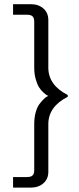

<svg xmlns="http://www.w3.org/2000/svg" viewBox="-20 -753 373 907"><path d="M300 -300V-295.8Q208.3 -249.2 208.3 -166.7V58.3Q208.3 92.5 185 112.9Q161.7 133.3 125 133.3H41.7V83.3H108.3Q125.8 83.3 133.8 75.8Q141.7 68.3 141.7 50V-166.7Q141.7 -196.7 148.3 -221.2Q155 -245.8 165 -259.6Q175 -273.3 185 -283.3Q195 -293.3 201.7 -296.7L208.3 -300Q205.8 -300.8 201.2 -303.3Q196.7 -305.8 185 -316.2Q173.3 -326.7 164.6 -340.4Q155.8 -354.2 148.8 -378.8Q141.7 -403.3 141.7 -433.3V-650Q141.7 -668.3 133.8 -675.8Q125.8 -683.3 108.3 -683.3H41.7V-733.3H125Q161.7 -733.3 185 -712.9Q208.3 -692.5 208.3 -658.3V-433.3Q208.3 -350.8 300 -304.2Z"/></svg>

Font: BoonBaan
Style: Regular
Weight: 400
Designer: Sungsit Sawaiwan
Foundry: FontUni
Version: Version 2.0